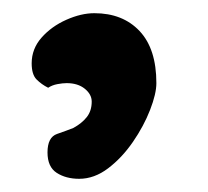

<svg xmlns="http://www.w3.org/2000/svg" viewBox="-20 -134 315 291"><path d="M217 -8Q217 8 207.5 32.5Q198 57 181.5 81Q165 105 144 121Q123 137 100 137Q80 137 66 128Q52 119 52 97Q52 74 66.5 69Q81 64 91 60Q104 53 111.5 43.5Q119 34 119 20Q119 9 108.5 0.5Q98 -8 81 -8Q75 -8 67 -6.5Q59 -5 53 -1Q43 -6 35.5 -13.5Q28 -21 28 -38Q28 -60 43 -77Q58 -94 80.5 -104Q103 -114 123 -114Q166 -114 191.5 -87Q217 -60 217 -8Z"/></svg>

Font: Quicksand Light
Style: Bold
Weight: 700
Version: Version 3.004